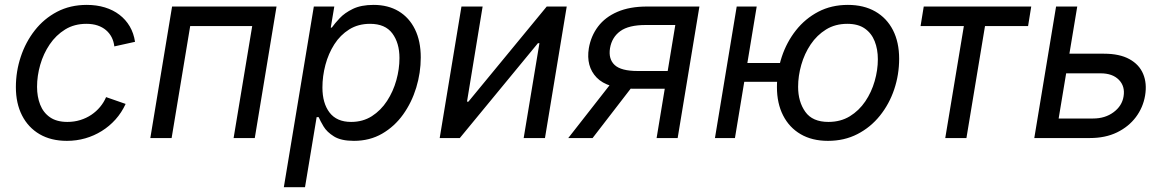

<svg xmlns="http://www.w3.org/2000/svg" viewBox="-20 -573 4840 797"><path d="M257.8 11.7Q191.9 11.7 144.5 -15.9Q97.2 -43.5 71.5 -93.8Q45.9 -144 45.9 -211.4Q45.9 -276.4 66.2 -337.4Q86.4 -398.4 124.5 -447Q162.6 -495.6 217 -524.2Q271.5 -552.7 340.3 -552.7Q380.9 -552.7 415.3 -542.2Q449.7 -531.7 475.8 -511.7Q502 -491.7 518.6 -463.4Q535.2 -435.1 540.5 -399.4L454.6 -380.4Q452.1 -401.4 443.4 -418.5Q434.6 -435.5 419.9 -448Q405.3 -460.4 385 -467.3Q364.7 -474.1 338.4 -474.1Q288.6 -474.1 250.5 -450.7Q212.4 -427.2 186.3 -388.7Q160.2 -350.1 147 -304Q133.8 -257.8 133.8 -212.4Q133.8 -171.9 146.7 -138.7Q159.7 -105.5 187.5 -86.2Q215.3 -66.9 259.8 -66.9Q288.1 -66.9 313.2 -74.7Q338.4 -82.5 359.1 -96.4Q379.9 -110.4 395.5 -129.2Q411.1 -147.9 420.4 -169.9L501.5 -141.6Q484.9 -105.5 459.5 -77.1Q434.1 -48.8 402.3 -29.1Q370.6 -9.3 334 1.2Q297.4 11.7 257.8 11.7Z M1127.9 -545.9 1037.6 0H949.7L1026.9 -464.8H769.5L692.4 0H604L694.3 -545.9Z M1158.2 204.1 1282.7 -545.9H1367.7L1353 -458.5H1357.4Q1369.1 -475.1 1389.9 -497.3Q1410.6 -519.5 1444.8 -536.1Q1479 -552.7 1530.8 -552.7Q1590.8 -552.7 1634.8 -526.4Q1678.7 -500 1702.6 -451.2Q1726.6 -402.3 1726.6 -334.5Q1726.6 -271 1707.8 -209.2Q1689 -147.5 1653.3 -97.7Q1617.7 -47.9 1566.2 -18.1Q1514.6 11.7 1449.2 11.7Q1396 11.7 1366.5 -6.6Q1336.9 -24.9 1323 -48.3Q1309.1 -71.8 1302.7 -86.9H1294.4L1246.1 204.1ZM1437.5 -66.9Q1486.3 -66.9 1523.7 -90.8Q1561 -114.7 1586.7 -154.1Q1612.3 -193.4 1625.2 -240Q1638.2 -286.6 1638.2 -332Q1638.2 -394.5 1608.6 -434.3Q1579.1 -474.1 1516.1 -474.1Q1466.8 -474.1 1429.7 -450.9Q1392.6 -427.7 1367.9 -389.2Q1343.3 -350.6 1330.8 -303.7Q1318.4 -256.8 1318.4 -209.5Q1318.4 -144.5 1348.1 -105.7Q1377.9 -66.9 1437.5 -66.9Z M2242.2 0H2153.8L2219.2 -393.6H2212.9L1888.7 0H1805.2L1895.5 -545.9H1983.4L1918.5 -150.9H1924.3L2249.5 -545.9H2332.5Z M2793 0H2705.6L2783.2 -469.2H2660.2Q2589.8 -469.2 2554.9 -443.8Q2520 -418.5 2512.2 -373Q2504.9 -328.1 2531.5 -303.2Q2558.1 -278.3 2627.4 -278.3H2789.1L2776.9 -204.6H2609.4Q2501.5 -204.6 2456.8 -251Q2412.1 -297.4 2424.3 -373Q2433.1 -423.8 2462.6 -462.9Q2492.2 -502 2543 -523.9Q2593.8 -545.9 2666 -545.9H2883.3ZM2439.9 0H2338.9L2532.2 -247.1H2630.4Z M2947.8 0 3038.1 -545.9H3121.1L3030.8 0ZM3049.8 -233.4 3063 -311.5H3262.2L3249 -233.4ZM3417 11.7Q3351.1 11.7 3303.7 -15.9Q3256.3 -43.5 3230.7 -93.8Q3205.1 -144 3205.1 -211.4Q3205.1 -276.4 3225.3 -337.4Q3245.6 -398.4 3283.9 -447Q3322.3 -495.6 3376.7 -524.2Q3431.2 -552.7 3499.5 -552.7Q3565.4 -552.7 3613.3 -525.4Q3661.1 -498 3686.8 -447.8Q3712.4 -397.5 3712.4 -329.1Q3712.4 -263.2 3691.9 -202.1Q3671.4 -141.1 3632.6 -92.8Q3593.8 -44.4 3539.3 -16.4Q3484.9 11.7 3417 11.7ZM3418.9 -66.9Q3469.2 -66.9 3507.6 -90.3Q3545.9 -113.8 3571.8 -152.1Q3597.7 -190.4 3610.8 -236.3Q3624 -282.2 3624 -327.1Q3624 -368.7 3610.8 -401.9Q3597.7 -435.1 3569.8 -454.6Q3542 -474.1 3497.1 -474.1Q3447.3 -474.1 3409.2 -450.7Q3371.1 -427.2 3345.2 -388.7Q3319.3 -350.1 3306.2 -304Q3293 -257.8 3293 -212.4Q3293 -150.9 3322.8 -108.9Q3352.5 -66.9 3418.9 -66.9Z M3903.8 0 3981 -464.8H3801.3L3814.5 -545.9H4260.7L4247.6 -464.8H4068.8L3991.7 0Z M4405.8 -350.1H4562.5Q4627.4 -350.1 4668.2 -327.6Q4709 -305.2 4725.3 -266.1Q4741.7 -227.1 4733.4 -176.8Q4725.1 -127 4695.1 -86.9Q4665 -46.9 4616.7 -23.4Q4568.4 0 4504.4 0H4273.4L4363.8 -545.9H4451.7L4374.5 -81.1H4517.6Q4567.4 -81.1 4602.5 -107.2Q4637.7 -133.3 4644 -172.9Q4650.9 -214.8 4624.5 -241.7Q4598.1 -268.6 4548.8 -268.6H4391.6Z"/></svg>

Font: Inter
Style: Italic
Weight: 400
Italic angle: -9.3988°
Designer: Rasmus Andersson
Foundry: rsms
Version: Version 4.001;git-66647c0bb